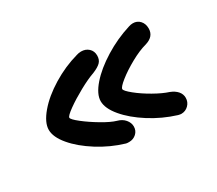

<svg xmlns="http://www.w3.org/2000/svg" viewBox="-78 -699 753 667"><g transform="rotate(-30 298.5 -366.0)"><path d="M269 -192Q215 -208 166.5 -238.5Q118 -269 89 -303.5Q60 -338 60 -367Q60 -396 90.5 -432Q121 -468 171 -498.5Q221 -529 275 -544Q284 -547 293 -547Q311 -547 323 -536Q335 -525 335 -507Q335 -490 325 -480Q315 -470 293 -461Q267 -452 231.5 -432.5Q196 -413 169.5 -394Q143 -375 143 -368Q143 -361 168.5 -341Q194 -321 227 -301.5Q260 -282 281 -276Q300 -271 311 -258Q322 -245 322 -230Q322 -213 310 -202Q298 -191 281 -191Q273 -191 269 -192ZM475 -187Q420 -204 372 -234.5Q324 -265 295 -299.5Q266 -334 266 -363Q266 -391 296 -425.5Q326 -460 376 -491Q426 -522 481 -539Q490 -542 498 -542Q515 -542 526 -530Q537 -518 537 -499Q537 -467 501 -456Q471 -448 436 -428.5Q401 -409 376.5 -389.5Q352 -370 352 -362Q352 -355 376 -335.5Q400 -316 432.5 -297.5Q465 -279 490 -271Q508 -264 518 -252.5Q528 -241 528 -226Q528 -209 516 -197Q504 -185 487 -185Q483 -185 475 -187Z"/></g></svg>

Font: Mali SemiBold
Style: Regular
Weight: 600
Designer: Kitiyaporn Chalermlarp | Katatrad Aksorn Co.,Ltd.
Foundry: Cadson Demak Co.,Ltd.
Version: Version 1.000; ttfautohint (v1.6)